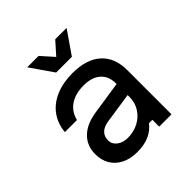

<svg xmlns="http://www.w3.org/2000/svg" viewBox="-221 -1008 1192 1192"><g transform="rotate(-45 375.0 -412.0)"><path d="M530 -279 316 -247Q274 -240 253.5 -219Q233 -198 233 -163Q233 -131 261 -109.5Q289 -88 332 -88Q383 -88 426 -110.5Q469 -133 493.5 -172.5Q518 -212 518 -259V-380Q518 -443 478.5 -478Q439 -513 368 -513Q294 -513 247 -481Q200 -449 186 -390H80Q86 -459 123 -510Q160 -561 224 -588.5Q288 -616 372 -616Q494 -616 560 -557Q626 -498 626 -388V0H518V-60H488Q459 -22 415 -3Q371 16 310 16Q251 16 207 -6Q163 -28 139.5 -67.5Q116 -107 116 -160Q116 -234 165 -281.5Q214 -329 305 -342L530 -376ZM441 -690H303L199 -840H299L405 -721H339L445 -840H545Z"/></g></svg>

Font: Martian Mono VF sWd Rg
Style: Regular
Weight: 400
Width: 6
Monospace: yes
Designer: Roman Shamin
Foundry: Evil Martians
Version: Version 1.100